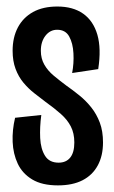

<svg xmlns="http://www.w3.org/2000/svg" viewBox="-20 -558 350 589"><path d="M157.7 10.7Q109 10.7 78.8 -7.5Q48.7 -25.7 34.5 -55.8Q20.3 -86 18.8 -122.7Q17.3 -159.3 26.3 -196.7L106.7 -205.3Q101.7 -168 103.3 -134.5Q105 -101 118.2 -80Q131.3 -59 159.7 -59Q183 -59 195.5 -74.7Q208 -90.3 208 -121Q208 -149.3 197.3 -170Q186.7 -190.7 166.8 -208.3Q147 -226 120.3 -245Q103 -258 85 -272.2Q67 -286.3 51.8 -304.5Q36.7 -322.7 27.7 -346.8Q18.7 -371 18.7 -402.3Q18.7 -443.3 34.8 -473.8Q51 -504.3 81.5 -521.2Q112 -538 156 -538Q204 -538 235.2 -516Q266.3 -494 278.7 -451.5Q291 -409 281.3 -346L201.3 -334Q207 -363.7 205.3 -394.5Q203.7 -425.3 192.3 -446Q181 -466.7 155.3 -466.7Q133.7 -466.7 119.5 -448.5Q105.3 -430.3 105.3 -402.3Q105.3 -378.3 116 -359.7Q126.7 -341 144.7 -326Q162.7 -311 183.7 -295.3Q203.3 -281.7 223.5 -265.3Q243.7 -249 260 -228.5Q276.3 -208 286.2 -181.8Q296 -155.7 296 -121Q296 -80 279.8 -50.3Q263.7 -20.7 233.2 -5Q202.7 10.7 157.7 10.7Z"/></svg>

Font: Bricolage Grotesque 96pt ExtraBold Condensed
Style: Regular
Weight: 800
Width: 3
Version: Version 1.001;gftools[0.9.33.dev8+g029e19f]